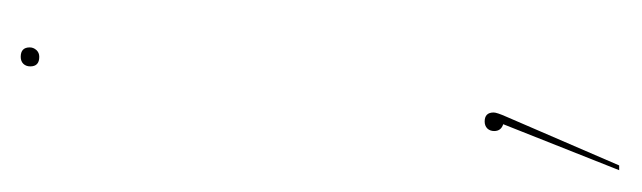

<svg xmlns="http://www.w3.org/2000/svg" viewBox="-250 -252 592 177"><g transform="rotate(-90 45.5 -164.0)"><path d="M81.1 -423.3Q72.3 -423.3 72.3 -431.6Q72.3 -435.5 74.7 -438Q77.1 -440.4 81.1 -440.4Q89.8 -440.4 89.8 -432.1Q89.8 -428.7 87.4 -426Q85 -423.3 81.1 -423.3ZM21.5 -12.7Q29.8 -12.7 29.8 -4.4Q29.8 -1.5 25.9 7.3L-19 111.3H-23.4L19 4.4Q12.7 2.4 12.7 -3.9Q12.7 -7.8 15.1 -10.3Q17.6 -12.7 21.5 -12.7Z"/></g></svg>

Font: Fira Sans Compressed Four
Style: Italic
Weight: 100
Width: 3
Italic angle: -8°
Designer: Carrois Corporate & Edenspiekermann AG
Foundry: Carrois Corporate GbR & Edenspiekermann AG
Version: Version 4.203;PS 004.203;hotconv 1.0.88;makeotf.lib2.5.64775